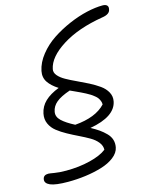

<svg xmlns="http://www.w3.org/2000/svg" viewBox="-184 -811 922 1152"><g transform="rotate(-15 277.0 -235.5)"><path d="M94.2 249Q16.1 249 -16.4 234.9Q-48.8 220.7 -43.9 195.8Q-39.6 170.9 -9.8 170.9Q-2 170.9 27.1 176Q56.2 181.2 100.1 181.2Q179.7 181.2 248 164.3Q316.4 147.5 353 119.1Q354 94.2 336.7 72.3Q319.3 50.3 290.8 33.7Q262.2 17.1 227.8 0.5Q193.4 -16.1 160.4 -34.2Q127.4 -52.2 101.3 -72.8Q75.2 -93.3 62.3 -122.1Q49.3 -150.9 56.2 -185.1Q64.9 -228 96.7 -258.3Q128.4 -288.6 184.1 -310.1Q143.1 -335.9 123 -366Q103 -396 110.8 -435.1Q121.1 -485.4 158 -531.7Q194.8 -578.1 245.4 -611.6Q295.9 -645 354.2 -670.2Q412.6 -695.3 467.5 -707.8Q522.5 -720.2 565.9 -720.2Q585.4 -720.2 593.8 -711.4Q602.1 -702.6 598.1 -687Q593.8 -657.7 545.9 -650.9Q391.6 -625.5 292.5 -562.7Q193.4 -500 179.2 -428.2Q174.8 -407.7 190.9 -388.4Q207 -369.1 235.4 -353.3Q263.7 -337.4 298.8 -321.3Q334 -305.2 368.7 -287.4Q403.3 -269.5 431.2 -249.8Q459 -230 473.4 -203.4Q487.8 -176.8 481.9 -147Q464.4 -56.6 306.2 -28.8Q335.9 -12.7 356.4 1.7Q377 16.1 395.5 34.9Q414.1 53.7 420.9 75.9Q427.7 98.1 422.9 123Q416.5 155.8 384 180.9Q351.6 206.1 303.7 220.5Q255.9 234.9 202.6 241.9Q149.4 249 94.2 249ZM124 -178.2Q118.2 -147.9 144.5 -122.8Q170.9 -97.7 223.1 -70.8Q352.5 -81.1 413.1 -146Q413.6 -157.2 409.4 -167.7Q405.3 -178.2 399.4 -186.8Q393.6 -195.3 381.8 -204.6Q370.1 -213.9 360.4 -220.2Q350.6 -226.6 333.7 -235.4Q316.9 -244.1 305.9 -249.3Q294.9 -254.4 274.9 -263.7Q254.9 -272.9 244.1 -277.8Q186.5 -258.3 158.2 -234.9Q129.9 -211.4 124 -178.2Z"/></g></svg>

Font: Shantell Sans Irregular Bouncy
Style: Italic
Weight: 300
Italic angle: -11.31°
Designer: Stephen Nixon, Anya Danilova, Shantell Martin
Foundry: Arrow Type
Version: Version 1.006;[9816181b4]